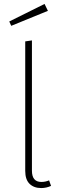

<svg xmlns="http://www.w3.org/2000/svg" viewBox="-20 -944 327 974"><path d="M108 -77V-734L142 -739V-78Q142 -21 190 -21Q210 -21 229 -29L239 -1Q215 10 189 10Q152 10 130 -11.5Q108 -33 108 -77ZM223 -889 37 -813 27 -835 206 -924Z"/></svg>

Font: FiraGO UltraLight
Style: Regular
Weight: 200
Designer: bBox Type
Foundry: bBox Type GmbH
Version: Version 1.001